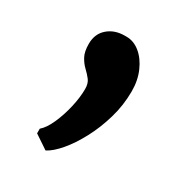

<svg xmlns="http://www.w3.org/2000/svg" viewBox="-112 -261 558 592"><g transform="rotate(30 167.0 35.0)"><path d="M172 -179Q198 -179 220.2 -160.8Q242.5 -142.5 256.2 -111.2Q270 -80 270 -41Q270 8.5 256.2 55.8Q242.5 103 221 143.2Q199.5 183.5 175.8 211.2Q152 239 131.5 249.5H130.5L82 217V200.5Q98.5 186.5 112 156.2Q125.5 126 133.8 90.2Q142 54.5 142 24.5Q142 5 133 -6.8Q124 -18.5 112 -29.8Q100 -41 91 -57.5Q82 -74 82 -102Q82 -137.5 105.8 -158.2Q129.5 -179 166 -179Z"/></g></svg>

Font: Merriweather Black
Style: Regular
Weight: 900
Designer: Eben Sorkin
Foundry: Eben Sorkin
Version: Version 2.200;gftools[0.9.31]